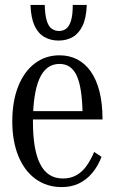

<svg xmlns="http://www.w3.org/2000/svg" viewBox="-20 -751 466 781"><path d="M114 -256Q114 -200 121 -157.5Q128 -115 142.5 -85.5Q157 -56 180 -40.5Q203 -25 236 -25Q268 -25 292 -39Q316 -53 333 -77.5Q350 -102 363 -133L393 -113Q378 -74 354.5 -46.5Q331 -19 300.5 -4.5Q270 10 231 10Q171 10 125.5 -22.5Q80 -55 55 -115.5Q30 -176 30 -257Q30 -339 54 -399.5Q78 -460 121.5 -493Q165 -526 222 -526Q262 -526 294 -509.5Q326 -493 349 -460.5Q372 -428 384.5 -379.5Q397 -331 397 -265H93V-299H336L316 -287Q315 -339 309.5 -377.5Q304 -416 293 -441Q282 -466 264.5 -478.5Q247 -491 222 -491Q194 -491 173.5 -475.5Q153 -460 140 -430Q127 -400 120.5 -356Q114 -312 114 -256ZM218 -586Q186 -586 160.5 -600.5Q135 -615 120.5 -646.5Q106 -678 104 -731H162Q163 -691 170 -667.5Q177 -644 190 -634.5Q203 -625 220 -625Q237 -625 249.5 -634.5Q262 -644 269 -667.5Q276 -691 276 -731H333Q331 -678 316 -646.5Q301 -615 276 -600.5Q251 -586 218 -586Z"/></svg>

Font: Roboto Serif 120pt ExtraCondensed
Style: Regular
Weight: 400
Width: 2
Designer: Greg Gazdowicz
Foundry: Commercial Type
Version: Version 1.008